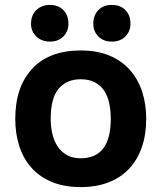

<svg xmlns="http://www.w3.org/2000/svg" viewBox="-20 -745 656 780"><path d="M42 -262Q42 -392 111 -466Q180 -540 308 -540Q375 -540 425 -519Q475 -498 508 -460.5Q541 -423 557.5 -372.5Q574 -322 574 -262Q574 -198 556 -146.5Q538 -95 504 -59Q470 -23 420.5 -4Q371 15 308 15Q240 15 190 -6Q140 -27 107 -64.5Q74 -102 58 -152.5Q42 -203 42 -262ZM186 -262Q186 -229 193 -200Q200 -171 214.5 -149.5Q229 -128 252 -115Q275 -102 308 -102Q430 -102 430 -262Q430 -297 423.5 -326.5Q417 -356 402.5 -377.5Q388 -399 364.5 -411Q341 -423 308 -423Q251 -423 218.5 -385Q186 -347 186 -262ZM106 -648Q106 -683 127.5 -704Q149 -725 183 -725Q217 -725 237.5 -704Q258 -683 258 -648Q258 -618 237.5 -597Q217 -576 183 -576Q149 -576 127.5 -597Q106 -618 106 -648ZM359 -648Q359 -683 379.5 -704Q400 -725 434 -725Q469 -725 489.5 -704Q510 -683 510 -648Q510 -618 489.5 -597Q469 -576 434 -576Q400 -576 379.5 -597Q359 -618 359 -648Z"/></svg>

Font: PT Sans Caption
Style: Bold
Weight: 700
Designer: A.Korolkova, O.Umpeleva, V.Yefimov
Foundry: ParaType Ltd
Version: Version 2.003W OFL